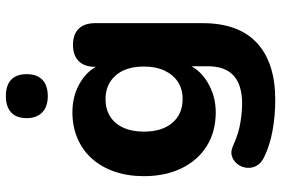

<svg xmlns="http://www.w3.org/2000/svg" viewBox="-172 -596 959 655"><g transform="rotate(-90 307.5 -268.5)"><path d="M294 191Q240 191 190.5 182Q141 173 103 155Q80 145 70.5 129Q61 113 62.5 95Q64 77 74.5 63Q85 49 101 43.5Q117 38 135 46Q179 66 216.5 72Q254 78 281 78Q345 78 377 49Q409 20 409 -40V-116H418Q403 -70 356 -41Q309 -12 252 -12Q186 -12 137 -42.5Q88 -73 61 -128.5Q34 -184 34 -257Q34 -312 49.5 -357Q65 -402 93.5 -434Q122 -466 162.5 -483.5Q203 -501 252 -501Q311 -501 356.5 -472.5Q402 -444 417 -398L407 -366V-423Q407 -460 426.5 -479.5Q446 -499 482 -499Q518 -499 537 -479.5Q556 -460 556 -423V-57Q556 66 488.5 128.5Q421 191 294 191ZM297 -125Q331 -125 355.5 -141Q380 -157 394 -186.5Q408 -216 408 -257Q408 -319 377.5 -353.5Q347 -388 297 -388Q263 -388 238 -372.5Q213 -357 199.5 -327.5Q186 -298 186 -257Q186 -195 216 -160Q246 -125 297 -125ZM307 -585Q271 -585 251.5 -604Q232 -623 232 -657Q232 -692 251.5 -710Q271 -728 307 -728Q344 -728 363 -710Q382 -692 382 -657Q382 -622 363 -603.5Q344 -585 307 -585Z"/></g></svg>

Font: Nunito ExtraLight ExtraBold
Style: Regular
Weight: 800
Version: Version 3.602